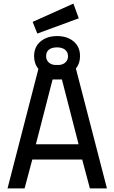

<svg xmlns="http://www.w3.org/2000/svg" viewBox="-20 -1050 638 1070"><path d="M22 0ZM162 -928 389 -1030 419 -948 188 -863ZM438 -161H160L117 0H22L194 -666Q170 -695 170 -737Q170 -789 206 -819Q242 -849 298 -849Q355 -849 390.5 -819Q426 -789 426 -737Q426 -696 403 -668L576 0H481ZM237 -737Q237 -717 249.5 -704Q262 -691 284 -688H312Q334 -691 346.5 -704Q359 -717 359 -737Q359 -760 342.5 -773Q326 -786 298 -786Q269 -786 253 -773.5Q237 -761 237 -737ZM180 -246H418L325 -607H273Z"/></svg>

Font: sheba-seeBold
Style: Regular
Weight: 600
Designer: Mohamed Galeb, the designers
Foundry: Kief Type Foundry
Version: Version 2.010; ttfautohint (v1.5.33-1714) -l 8 -r 50 -G 200 